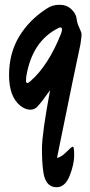

<svg xmlns="http://www.w3.org/2000/svg" viewBox="-20 -528 377 805"><path d="M317 -341Q301 -270 219 134Q237 131 258.5 109Q280 87 285.5 87Q291 87 291 124Q291 161 272 209Q253 257 217 257Q169 257 161 188Q156 155 156 94Q156 33 190 -150Q156 -102 142 -87Q128 -68 107.5 -68Q87 -68 66 -84Q18 -122 18 -213Q18 -304 59.5 -373.5Q101 -443 173 -490Q198 -508 229 -508Q260 -508 279.5 -489Q299 -470 301 -450.5Q303 -431 312.5 -411.5Q322 -392 322 -383Q322 -374 317 -341ZM232 -413Q230 -413 226 -411Q114 -356 90 -206Q89 -199 89 -189.5Q89 -180 94.5 -180Q100 -180 109 -189Q183 -254 236 -387Q240 -397 240 -405Q240 -413 232 -413Z"/></svg>

Font: Zhi Mang Xing
Style: Regular
Weight: 400
Designer: ZhongQi
Foundry: ZhongQi
Version: Version 2.001